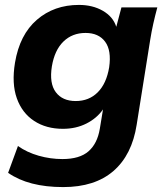

<svg xmlns="http://www.w3.org/2000/svg" viewBox="-20 -537 673 781"><path d="M237 224Q96 224 13 166L53 57Q90 83 137.5 96.5Q185 110 234 110Q304 110 340 78.5Q376 47 386 -13L399 -92Q374 -56 331.5 -34.5Q289 -13 236 -13Q168 -13 119 -45Q70 -77 48.5 -137Q27 -197 41 -282Q60 -396 130 -456.5Q200 -517 301 -517Q357 -517 398.5 -493Q440 -469 453 -428L474 -507H620Q611 -474 603.5 -440.5Q596 -407 591 -375L536 -30Q517 93 441.5 158.5Q366 224 237 224ZM288 -126Q342 -126 377.5 -161.5Q413 -197 424 -263Q434 -332 407.5 -367.5Q381 -403 328 -403Q274 -403 238 -368Q202 -333 191 -267Q180 -198 207 -162Q234 -126 288 -126Z"/></svg>

Font: Winston
Style: Bold Italic
Weight: 700
Italic angle: -9°
Designer: Original fonts by Vernon Adams / Changes by Cristiano Sobral
Foundry: Original fonts by Vernon Adams / Changes by Cristiano Sobral
Version: Version 2.503;July 17, 2020;FontCreator 13.0.0.2655 64-bit